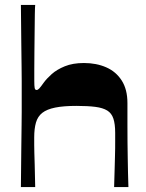

<svg xmlns="http://www.w3.org/2000/svg" viewBox="-20 -760 593 780"><path d="M64.9 0Q65.9 -94.7 66.5 -154.9Q67.2 -215.1 67.7 -250.5Q68.2 -285.8 68.2 -305.5Q68.2 -325.1 68.2 -337.1Q68.2 -349.1 68.2 -363.4Q68.2 -381 68.2 -395.6Q68.2 -410.2 68.2 -430.9Q68.2 -451.5 67.7 -487.9Q67.2 -524.2 66.5 -584.7Q65.9 -645.3 64.9 -740H123Q122 -732.3 121.5 -702.5Q121 -672.6 120.7 -631.9Q120.3 -591.3 119.8 -549.7Q119.3 -508.2 119.3 -475.8Q119.3 -443.3 119.3 -430.7Q119.3 -411.4 120.8 -402.9Q122.3 -394.4 128.7 -394.4Q133.7 -394.4 139.5 -400.6Q145.3 -406.7 158 -424.7Q169.4 -440.4 190 -458.9Q210.7 -477.4 243.2 -490.7Q275.7 -504 321 -504Q371.6 -504 411.5 -486.5Q451.3 -469.1 474.5 -432.9Q497.7 -396.7 497.7 -341.4Q497.7 -294.7 497.7 -255.3Q497.7 -216 498 -182.6Q498.4 -149.2 498.9 -118.9Q499.4 -88.5 500 -59.7Q500.7 -30.9 501.7 0H443.6Q444.9 -46.3 445.8 -75.8Q446.6 -105.2 447.1 -124.6Q447.6 -143.9 447.8 -157.8Q447.9 -171.8 447.9 -186.1Q447.9 -200.4 447.9 -220.7Q447.9 -256.3 440.6 -278.2Q433.3 -300.2 415.6 -311Q398 -321.8 367.7 -325.8Q337.3 -329.8 290.6 -329.8Q238.2 -329.8 204.4 -323Q170.6 -316.2 151.9 -301.6Q133.3 -287 126.1 -262.2Q119 -237.4 119 -202.1Q119 -183.8 119 -170.9Q119 -157.9 119.5 -140.2Q120 -122.6 121 -89.9Q122 -57.3 123 0Z"/></svg>

Font: Ojuju ExtraLight
Style: Regular
Weight: 200
Designer: Chisaokwu Joboson, Mirko Velimirovic
Foundry: Udi Foundry
Version: Version 1.000